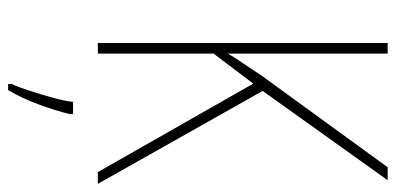

<svg xmlns="http://www.w3.org/2000/svg" viewBox="-271 -483 975 473"><g transform="rotate(90 216.5 -246.5)"><path d="M433 0H404L186 -383L112 -285V0H86V-714H112V-320Q119 -333 133 -353.5Q147 -374 166 -403L392 -714H424L204 -406ZM261 70Q252 106 237 146.5Q222 187 202 221H187V212Q195 195 204 167Q213 139 221 110Q229 81 231 61H261Z"/></g></svg>

Font: Noto Sans Khmer Condensed Thin
Style: Regular
Weight: 100
Width: 3
Designer: Danh Hong and the Monotype Design Team
Foundry: Monotype Imaging Inc.
Version: Version 2.004; ttfautohint (v1.8.4.7-5d5b)